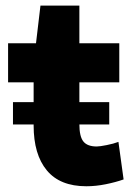

<svg xmlns="http://www.w3.org/2000/svg" viewBox="-20 -647 487 672"><path d="M282.2 4.9Q189.9 4.9 143.8 -50.8Q97.7 -106.4 97.7 -208V-233.4L119.6 -211.4H25.4V-289.6H97.7V-358.9H8.3V-495.6H106L121.6 -627.4H257.8V-495.6H397.5V-358.9H257.8V-289.6H362.3V-211.4H235.8L257.8 -235.8V-212.9Q257.8 -168.9 272 -151.6Q286.1 -134.3 318.4 -134.3Q329.1 -134.3 353.5 -139.2Q377.9 -144 394.5 -150.4L412.6 -19Q385.3 -9.3 350.3 -2.2Q315.4 4.9 282.2 4.9Z"/></svg>

Font: Anaheim ExtraBold
Style: Regular
Weight: 800
Version: Version 2.001